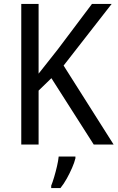

<svg xmlns="http://www.w3.org/2000/svg" viewBox="-20 -734 597 975"><path d="M557 0H456L241 -337L176 -274V0H88V-714H176V-360Q197 -386 221.5 -417.5Q246 -449 274 -484L447 -714H547L303 -401ZM363 70Q358 91 346 118.5Q334 146 319 173Q304 200 287 221H240V209Q247 192 255 165Q263 138 269.5 110Q276 82 278 61H363Z"/></svg>

Font: Noto Sans Arabic SemiCondensed
Style: Regular
Weight: 400
Width: 4
Designer: Monotype Design Team, Nadine Chahine, Nizar Qandah and Khaled Hosny
Foundry: Monotype Imaging Inc.
Version: Version 2.012